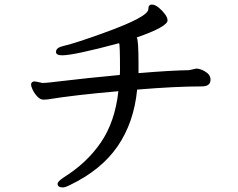

<svg xmlns="http://www.w3.org/2000/svg" viewBox="-20 -759 1040 840"><path d="M255 61Q232 61 232 45Q232 35 259 17Q360 -46 421.5 -136Q483 -226 498 -360Q303 -343 188 -324Q181 -323 170 -323Q156 -323 143 -337Q130 -351 123 -366Q116 -381 116 -389Q116 -401 130 -403Q134 -403 166 -396Q184 -396 265 -406Q346 -416 504 -431Q505 -436 505 -457Q505 -567 501 -570Q303 -517 252 -517Q225 -517 225 -532Q225 -551 258 -558Q313 -571 434 -615Q629 -685 629 -719Q629 -739 644 -739Q658 -739 674 -726Q690 -713 701.5 -697.5Q713 -682 713 -670Q713 -642 578 -595Q586 -588 586 -476V-439Q729 -451 807 -452L839 -459Q856 -459 878.5 -445.5Q901 -432 901 -410Q901 -381 863 -381Q748 -381 580 -367Q566 -223 494.5 -119Q423 -15 285 51Q265 61 255 61Z"/></svg>

Font: LXGW WenKai Lite Medium
Style: Regular
Weight: 500
Designer: LXGW / Fontworks Inc.
Foundry: LXGW / Fontworks Inc.
Version: Version 1.511; March 25, 2025